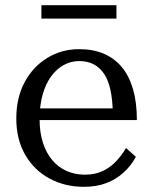

<svg xmlns="http://www.w3.org/2000/svg" viewBox="-20 -712 586 742"><path d="M133 -252Q133 -200 146 -160Q159 -120 182.5 -92.5Q206 -65 238 -51Q270 -37 308 -37Q349 -37 379 -52Q409 -67 430.5 -90.5Q452 -114 467 -140L505 -106Q487 -72 458 -45.5Q429 -19 391 -4.5Q353 10 304 10Q231 10 171.5 -22Q112 -54 77.5 -113.5Q43 -173 43 -254Q43 -334 75 -394Q107 -454 162.5 -488Q218 -522 286 -522Q340 -522 381 -504.5Q422 -487 450.5 -453Q479 -419 494 -367.5Q509 -316 509 -248H111V-293H444L416 -276Q415 -326 407 -363.5Q399 -401 383 -425.5Q367 -450 343 -463Q319 -476 286 -476Q254 -476 226 -460.5Q198 -445 177 -416Q156 -387 144.5 -345.5Q133 -304 133 -252ZM140 -692H430V-640H140Z"/></svg>

Font: Roboto Serif 72pt
Style: Regular
Weight: 400
Designer: Greg Gazdowicz
Foundry: Commercial Type
Version: Version 1.008